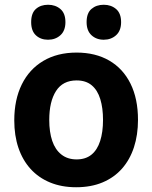

<svg xmlns="http://www.w3.org/2000/svg" viewBox="-20 -777 640 807"><path d="M300 10Q239 10 190.5 -10Q142 -30 108.5 -67Q75 -104 57.5 -155.5Q40 -207 40 -271Q40 -358 71.5 -422Q103 -486 162 -521Q221 -556 302 -556Q381 -556 439 -522.5Q497 -489 528.5 -425.5Q560 -362 560 -273Q560 -210 543 -158Q526 -106 493 -68.5Q460 -31 411.5 -10.5Q363 10 300 10ZM302 -107Q340 -107 364.5 -127Q389 -147 401 -184.5Q413 -222 413 -273Q413 -323 401.5 -360.5Q390 -398 365.5 -418.5Q341 -439 302 -439Q244 -439 215.5 -394.5Q187 -350 187 -273Q187 -222 199.5 -185Q212 -148 238 -127.5Q264 -107 302 -107ZM416 -610Q385 -610 364.5 -629Q344 -648 344 -684Q344 -722 364.5 -739.5Q385 -757 416 -757Q447 -757 468 -739Q489 -721 489 -684Q489 -648 468 -629Q447 -610 416 -610ZM182 -610Q151 -610 131 -628.5Q111 -647 111 -684Q111 -722 131 -739.5Q151 -757 182 -757Q213 -757 234 -739Q255 -721 255 -684Q255 -648 234 -629Q213 -610 182 -610Z"/></svg>

Font: Noto Sans Mono
Style: Bold
Weight: 700
Designer: Monotype Design Team
Foundry: Monotype Imaging Inc.
Version: Version 2.014